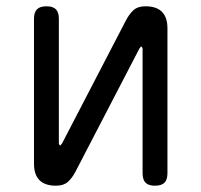

<svg xmlns="http://www.w3.org/2000/svg" viewBox="-20 -580 640 610"><path d="M88 -60V-520Q88 -541 97.5 -550.5Q107 -560 128 -560Q148 -560 157.5 -550.5Q167 -541 167 -520V-124Q169 -118 171 -118Q173 -118 173.5 -119.5Q174 -121 177 -124L380 -515Q391 -536 404.5 -548Q418 -560 442 -560Q477 -560 494.5 -542.5Q512 -525 512 -490V-30Q512 -9 502.5 0.5Q493 10 472 10Q452 10 442.5 0.5Q433 -9 433 -30V-426Q431 -432 429 -432Q427 -432 426.5 -430.5Q426 -429 423 -426L220 -35Q209 -14 195.5 -2Q182 10 158 10Q123 10 105.5 -7.5Q88 -25 88 -60Z"/></svg>

Font: Maple Mono Light
Style: Regular
Weight: 300
Monospace: yes
Designer: subframe7536
Version: Version 7.000